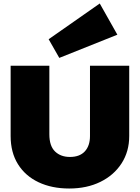

<svg xmlns="http://www.w3.org/2000/svg" viewBox="-20 -1065 802 1101"><path d="M377 16Q277 16 201 -20Q125 -56 83 -123.5Q41 -191 41 -285V-688H263V-295Q263 -228 295.5 -196.5Q328 -165 381 -165Q437 -165 466.5 -197Q496 -229 496 -285V-688H721V-285Q721 -196 677 -128Q633 -60 555.5 -22Q478 16 377 16ZM320 -733 259 -840 552 -1045 653 -866Z"/></svg>

Font: Paytone One
Style: Regular
Weight: 400
Designer: Vernon Adams
Foundry: Vernon Adams
Version: Version 1.002; ttfautohint (v1.8.4.7-5d5b);gftools[0.9.23]